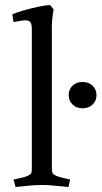

<svg xmlns="http://www.w3.org/2000/svg" viewBox="-20 -738 405 766"><path d="M187 -603V-66Q187 -53 189.5 -48Q192 -43 203 -37Q213 -33 226 -29.5Q239 -26 249.5 -24Q260 -22 260 -22L253 8Q213 4 190 2Q167 0 147 0Q128 0 104 2Q80 4 42 8L34 -22Q34 -22 44.5 -24Q55 -26 69 -29.5Q83 -33 92 -37Q103 -43 105 -48Q107 -53 107 -66V-622Q107 -636 104 -644.5Q101 -653 90 -656Q83 -658 69.5 -656Q56 -654 45 -652Q34 -650 34 -650L29 -681Q48 -689 76 -697Q104 -705 132.5 -711Q161 -717 180 -718L194 -700Q190 -681 188 -657Q186 -633 187 -603ZM254 -358Q254 -381 269 -396Q284 -411 309 -411Q334 -411 349.5 -396Q365 -381 365 -358Q365 -336 349.5 -321Q334 -306 309 -306Q285 -306 269.5 -321Q254 -336 254 -358Z"/></svg>

Font: Buenard
Style: Regular
Weight: 400
Version: Version 2.000